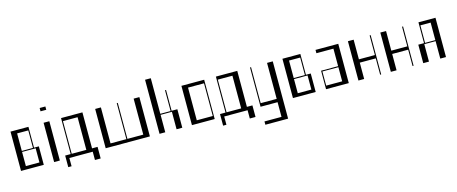

<svg xmlns="http://www.w3.org/2000/svg" viewBox="-52 -1606 6409 2690"><g transform="rotate(-15 3152.0 -261.5)"><path d="M70 -570H330V-268H400V0H70ZM350 -48V-253H153V-48ZM315 -268V-522H153V-268Z M550 -570H633V0H550ZM550 -784H633V-736H550Z M1113 -48H1193V120H1110V0H771V120H723V-48H803V-570H1113ZM1030 -48V-522H818V-48Z M1298 -570H1381V-48H1611V-570H1626V-48H1856V-570H1939V0H1298Z M2079 -784H2162V-268H2311V-570H2326V-268H2409V0H2326V-253H2162V0H2079Z M2549 -570H2879V0H2549ZM2864 -48V-522H2632V-48Z M3359 -48H3439V120H3356V0H3017V120H2969V-48H3049V-570H3359ZM3276 -48V-522H3064V-48Z M3544 213H3791V0H3544V-570H3559V-48H3791V-570H3874V261H3544Z M4014 -570H4274V-268H4344V0H4014ZM4294 -48V-253H4097V-48ZM4259 -268V-522H4097V-268Z M4494 -268H4741V-522H4494V-570H4824V0H4494ZM4741 -48V-253H4509V-48Z M4964 0V-570H5047V-285H5279V-570H5294V0H5279V-237H5047V0Z M5434 0V-570H5517V-285H5749V-570H5764V0H5749V-237H5517V0Z M6151 0V-253H5987V0H5904V-268H5987V-570H6234V0ZM6151 -268V-522H6002V-268Z"/></g></svg>

Font: Facade Sud
Style: Regular
Weight: 100
Designer: Éléonore Fines
Foundry: Velvetyne Type Foundry
Version: Version 1.001;Glyphs 3.2 (3202)